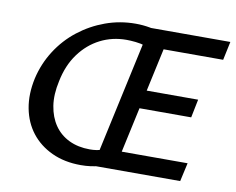

<svg xmlns="http://www.w3.org/2000/svg" viewBox="-75 -763 1064 867"><g transform="rotate(10 457.5 -329.0)"><path d="M346 7Q271 7 213 -20Q155 -47 118.5 -94Q82 -141 70 -204.5Q58 -268 74 -342Q90 -412 128 -471.5Q166 -531 221 -574Q276 -617 342 -641Q408 -665 480 -665Q514 -665 546.5 -659Q579 -653 608 -644L573 -555Q562 -567 540 -574Q518 -581 494 -583.5Q470 -586 452 -586Q387 -586 332 -558Q277 -530 238 -477Q199 -424 184 -349Q170 -286 178 -235Q186 -184 211.5 -147Q237 -110 278.5 -90Q320 -70 374 -70Q406 -70 429.5 -78.5Q453 -87 480 -107L507 -37Q470 -15 431 -4Q392 7 346 7ZM493 -292 512 -376H817L800 -292ZM402 0 545 -658H915L897 -573H624L518 -85H820L801 0Z"/></g></svg>

Font: Ysabeau SemiBold
Style: Italic
Weight: 600
Italic angle: -12°
Designer: Christian Thalmann (Catharsis Fonts)
Version: Version 2.002